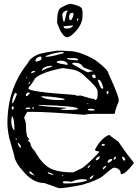

<svg xmlns="http://www.w3.org/2000/svg" viewBox="-20 -952 742 1019"><path d="M347.7 -680.7Q404.3 -680.7 486.3 -632.8Q555.7 -581.1 555.7 -561.5Q609.4 -444.3 609.4 -424.8L610.4 -414.1Q589.8 -367.2 589.8 -349.6L582 -347.7H465.8Q449.2 -347.7 427.7 -342.8Q231.4 -358.4 154.3 -358.4H125Q108.4 -334 108.4 -325.2Q118.2 -307.6 118.2 -277.3Q118.2 -224.6 133.8 -215.8L135.7 -209V-208L127 -210.9V-208L140.6 -194.3Q140.6 -174.8 165 -149.4Q209 -70.3 261.7 -51.8Q303.7 -37.1 364.3 -37.1Q373 -37.1 402.3 -53.7Q428.7 -61.5 504.9 -142.6V-146.5Q504.9 -149.4 487.3 -151.4L484.4 -158.2Q515.6 -218.8 559.6 -236.3Q564.5 -230.5 609.4 -199.2Q639.6 -151.4 689.5 -89.8V-85Q645.5 -28.3 626 -28.3H621.1Q621.1 -58.6 585 -62.5Q577.1 -62.5 525.4 -17.6Q497.1 4.9 418 28.3Q327.1 46.9 293 46.9L215.8 19.5Q151.4 19.5 96.7 -50.8Q73.2 -74.2 58.6 -110.4Q58.6 -119.1 28.3 -222.7Q19.5 -266.6 19.5 -297.9V-299.8Q19.5 -482.4 127 -616.2Q142.6 -649.4 190.4 -666Q218.8 -673.8 268.6 -680.7Q280.3 -685.5 347.7 -680.7ZM222.7 -650.4H224.6Q250 -650.4 306.6 -667Q318.4 -668 318.4 -672.9L315.4 -675.8H313.5Q275.4 -675.8 224.6 -655.3L222.7 -653.3ZM168 -629.9V-627.9L171.9 -625H172.9Q200.2 -631.8 200.2 -638.7V-646.5L195.3 -652.3H192.4Q168 -644.5 168 -629.9ZM336.9 -643.6V-639.6Q336.9 -634.8 391.6 -631.8L393.6 -632.8V-636.7Q393.6 -641.6 377 -643.6ZM281.2 -623V-621.1Q281.2 -616.2 336.9 -607.4L338.9 -609.4V-614.3Q328.1 -629.9 302.7 -629.9H297.9Q281.2 -627.9 281.2 -623ZM363.3 -614.3V-612.3Q440.4 -568.4 446.3 -568.4H448.2L461.9 -573.2L468.8 -571.3L470.7 -573.2V-575.2Q463.9 -580.1 448.2 -584L420.9 -595.7Q411.1 -619.1 377 -619.1H373Q363.3 -618.2 363.3 -614.3ZM202.1 -575.2Q214.8 -585.9 256.8 -598.6V-600.6L254.9 -602.5H241.2Q202.1 -594.7 202.1 -575.2ZM130.9 -486.3V-482.4Q130.9 -464.8 377 -448.2L390.6 -443.4L407.2 -445.3Q464.8 -426.8 480.5 -426.8Q480.5 -422.9 489.3 -420.9Q498 -431.6 498 -443.4V-468.8Q498 -487.3 429.7 -547.9Q400.4 -578.1 359.4 -584L313.5 -590.8Q201.2 -569.3 166 -536.1Q152.3 -510.7 130.9 -486.3ZM145.5 -566.4V-563.5H147.5Q166 -568.4 166 -573.2V-575.2H159.2Q150.4 -575.2 145.5 -566.4ZM468.8 -547.9Q472.7 -537.1 482.4 -537.1H484.4L487.3 -541V-549.8L480.5 -556.6Q468.8 -556.6 468.8 -547.9ZM117.2 -537.1V-536.1H120.1L124 -539.1V-541H120.1ZM498 -529.3Q511.7 -486.3 520.5 -481.4H525.4L528.3 -484.4Q517.6 -527.3 504.9 -527.3L502.9 -529.3ZM131.8 -506.8V-504.9Q138.7 -507.8 138.7 -516.6V-518.6Q131.8 -515.6 131.8 -506.8ZM545.9 -465.8V-457L548.8 -452.1Q555.7 -454.1 555.7 -461.9V-465.8L552.7 -468.8H548.8ZM117.2 -450.2V-445.3L120.1 -441.4H122.1Q131.8 -447.3 137.7 -457V-460.9H131.8Q122.1 -460.9 117.2 -450.2ZM60.5 -459Q49.8 -449.2 43 -404.3H44.9Q52.7 -404.3 69.3 -452.1Q67.4 -459 60.5 -459ZM199.2 -441.4V-438.5Q225.6 -420.9 293 -420.9H304.7L322.3 -422.9V-427.7Q259.8 -440.4 199.2 -441.4ZM443.4 -406.2V-402.3H448.2V-406.2ZM185.5 -395.5V-392.6Q217.8 -385.7 329.1 -379.9L330.1 -378.9V-377L301.8 -373Q301.8 -368.2 336.9 -368.2Q393.6 -368.2 393.6 -375Q393.6 -388.7 185.5 -395.5ZM43 -386.7 42 -378.9Q43 -370.1 46.9 -370.1Q51.8 -370.1 53.7 -383.8L48.8 -386.7ZM152.3 -381.8V-375H159.2V-379.9L158.2 -381.8V-383.8ZM115.2 -373V-372.1H117.2L140.6 -375V-377L135.7 -381.8H131.8Q119.1 -381.8 115.2 -373ZM445.3 -370.1Q445.3 -365.2 468.8 -365.2L482.4 -366.2V-368.2Q482.4 -375 455.1 -375Q445.3 -373 445.3 -370.1ZM43 -335.9 42 -334V-331.1L43 -329.1Q40 -322.3 40 -310.5V-304.7Q40 -282.2 53.7 -260.7H56.6Q56.6 -327.1 43 -335.9ZM62.5 -217.8V-214.8L65.4 -210.9H69.3V-214.8L65.4 -217.8ZM76.2 -194.3 74.2 -192.4V-190.4Q82 -168 89.8 -168L90.8 -169.9V-171.9Q90.8 -182.6 76.2 -194.3ZM518.6 -181.6 521.5 -178.7H527.3Q536.1 -178.7 537.1 -183.6L532.2 -188.5H530.3Q521.5 -188.5 518.6 -181.6ZM487.3 -103.5 489.3 -101.6H491.2Q504.9 -101.6 509.8 -120.1V-122.1Q495.1 -122.1 487.3 -103.5ZM582 -106.4 583 -105.5H586.9Q595.7 -109.4 595.7 -119.1V-120.1H591.8Q582 -113.3 582 -106.4ZM629.9 -120.1 627.9 -119.1V-117.2Q632.8 -99.6 639.6 -99.6H641.6L644.5 -103.5V-105.5Q641.6 -120.1 629.9 -120.1ZM550.8 -91.8 554.7 -87.9Q575.2 -94.7 575.2 -106.4V-108.4H573.2Q553.7 -108.4 550.8 -91.8ZM445.3 -60.5H448.2Q456.1 -64.5 460 -74.2L459 -76.2Q445.3 -68.4 445.3 -60.5ZM525.4 -53.7H530.3Q543.9 -66.4 543.9 -72.3H542Q525.4 -66.4 525.4 -53.7ZM135.7 -42V-37.1Q136.7 -29.3 159.2 -21.5L165 -16.6V-17.6Q148.4 -39.1 140.6 -42ZM233.4 -37.1V-35.2Q233.4 -29.3 261.7 -23.4L263.7 -24.4V-26.4Q244.1 -37.1 234.4 -37.1ZM309.6 -21.5V-17.6H315.4V-21.5ZM455.1 -1Q468.8 -1 477.5 -21.5H473.6Q455.1 -10.7 455.1 -1ZM361.3 12.7 332 9.8H327.1Q314.5 9.8 313.5 14.6V16.6L318.4 21.5H342.8Q387.7 21.5 441.4 7.8V5.9Q439.5 -1 425.8 -1H418.9Q387.7 -1 361.3 12.7ZM354.5 -931.6Q395.5 -924.8 413.1 -910.2Q418 -898.4 418 -885.7V-867.2Q418 -811.5 354.5 -760.7L337.9 -753.9Q309.6 -753.9 283.2 -831.1V-837.9Q283.2 -896.5 301.8 -910.2Q339.8 -931.6 354.5 -931.6ZM310.5 -872.1Q314.5 -835.9 320.3 -835.9Q324.2 -837.9 333 -883.8L337.9 -892.6V-897.5H335.9Q310.5 -888.7 310.5 -872.1ZM346.7 -863.3V-860.4Q346.7 -846.7 353.5 -844.7H354.5Q362.3 -844.7 370.1 -874V-880.9L367.2 -883.8H363.3Q347.7 -883.8 346.7 -863.3ZM387.7 -844.7 388.7 -842.8H394.5L395.5 -851.6V-855.5H394.5Q390.6 -855.5 387.7 -844.7ZM317.4 -812.5Q317.4 -803.7 326.2 -800.8H340.8Q356.4 -800.8 368.2 -815.4V-817.4Z"/></svg>

Font: Love Ya Like A Sister
Style: Regular
Weight: 400
Designer: Kimberly Geswein
Foundry: Kimberly Geswein
Version: Version 1.002 2007